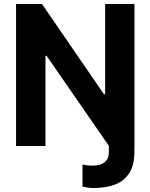

<svg xmlns="http://www.w3.org/2000/svg" viewBox="-20 -727 749 956"><path d="M649.2 0V29.7Q649.2 94 624.3 133.6Q599.5 173.3 554.3 191.2Q509 209.2 444.1 209.2Q429.9 209.2 416.4 207.1Q402.9 205 390.8 201.5V92.6Q394.9 93.2 396.9 93.7Q399 94.2 402.6 94.7Q425.3 97.8 440.8 97.8Q479 97.8 500.5 81.2Q522.1 64.6 522.1 31.5V0ZM649.6 0H522.5L212.1 -449.1H206.4V0H59.9V-707H189.1L497.3 -258.1H503.5V-707H649.6Z"/></svg>

Font: WEMIX Pretendard Variable
Style: Regular
Weight: 400
Designer: Base glyphs from Inter by Rasmus Andersson; Hangeul glyphs from Noto Sans CJK(Source Han Sans) by Jang Soo-young and Kan
Foundry: Kil Hyung-jin
Version: Version 1.000;Glyphs 3.2 (3208)